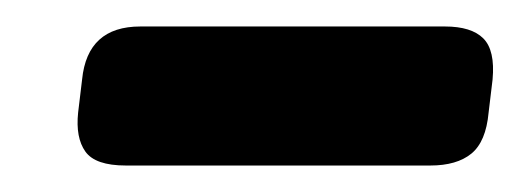

<svg xmlns="http://www.w3.org/2000/svg" viewBox="-20 -722 392 145"><path d="M75 -597Q52 -597 44.5 -607.5Q37 -618 39 -637L42 -662Q46 -702 86 -702H316Q336 -702 345 -693Q354 -684 352 -662L349 -637Q347 -615 336 -606Q325 -597 305 -597Z"/></svg>

Font: Asap Condensed Condensed Black
Style: Italic
Weight: 900
Width: 3
Italic angle: -6°
Designer: Pablo Cosgaya
Foundry: Omnibus-Type
Version: Version 3.001; ttfautohint (v1.8.4.7-5d5b)